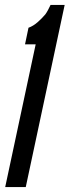

<svg xmlns="http://www.w3.org/2000/svg" viewBox="-20 -755 281 775"><path d="M1 0H84L241 -735H184Q179.5 -725.5 174 -715Q168.5 -704.5 163 -697Q150.5 -682 132.5 -666Q114.5 -650 95 -643L81 -576H124Z"/></svg>

Font: League Gothic Condensed Italic
Style: Regular
Weight: 400
Width: 3
Designer: The League of Moveable Type
Version: Version 1.600; ttfautohint (v1.8.3)